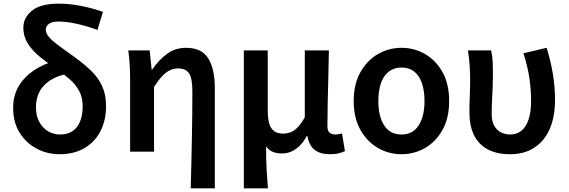

<svg xmlns="http://www.w3.org/2000/svg" viewBox="-20 -831 3115 1052"><path d="M306 14Q239 14 181 -16.5Q123 -47 87.5 -104Q52 -161 52 -240Q52 -309 83.5 -360.5Q115 -412 166.5 -446Q218 -480 278 -496L338 -424Q264 -408 220.5 -362Q177 -316 177 -242Q177 -196 195.5 -162.5Q214 -129 244 -111.5Q274 -94 309 -94Q349 -94 376.5 -112Q404 -130 418.5 -165Q433 -200 433 -250Q433 -298 413 -334Q393 -370 359.5 -399Q326 -428 286 -455Q244 -484 203 -516Q162 -548 135 -588.5Q108 -629 108 -680Q108 -734 155 -772.5Q202 -811 302 -811Q358 -811 419.5 -799.5Q481 -788 544 -766L514 -667Q450 -690 396.5 -701.5Q343 -713 301 -713Q264 -713 247.5 -700Q231 -687 231 -670Q231 -645 253.5 -622Q276 -599 312.5 -573Q349 -547 392 -516Q441 -480 479.5 -443Q518 -406 539.5 -359.5Q561 -313 561 -250Q561 -172 530.5 -112.5Q500 -53 443 -19.5Q386 14 306 14Z M1025 201Q1027 135 1028.5 63.5Q1030 -8 1031.5 -78Q1033 -148 1033.5 -212.5Q1034 -277 1034 -331Q1034 -400 1016.5 -428Q999 -456 957 -456Q932 -456 911 -446Q890 -436 869 -414Q848 -392 824 -355V0H693V-393Q693 -427 691 -468.5Q689 -510 683 -555H800L811 -449H813Q852 -505 896.5 -537Q941 -569 1000 -569Q1085 -569 1121 -511Q1157 -453 1157 -348V201Z M1316 201V-555H1447V-223Q1447 -158 1467 -128.5Q1487 -99 1531 -99Q1553 -99 1572.5 -106.5Q1592 -114 1611 -133.5Q1630 -153 1650 -188V-555H1782Q1781 -486 1779 -411Q1777 -336 1775.5 -266Q1774 -196 1774 -139Q1774 -114 1786 -104Q1798 -94 1819 -94Q1827 -94 1835.5 -95.5Q1844 -97 1854 -100L1870 -3Q1855 4 1836 9Q1817 14 1787 14Q1734 14 1703.5 -10.5Q1673 -35 1664 -86H1661Q1636 -39 1601 -14.5Q1566 10 1526 10Q1499 10 1477 2Q1455 -6 1438 -29Q1438 6 1438.5 35Q1439 64 1440.5 90.5Q1442 117 1444 143.5Q1446 170 1448 201Z M2180 14Q2110 14 2050.5 -20.5Q1991 -55 1954.5 -120Q1918 -185 1918 -277Q1918 -370 1954.5 -435Q1991 -500 2050.5 -534.5Q2110 -569 2180 -569Q2250 -569 2309.5 -534.5Q2369 -500 2405 -435Q2441 -370 2441 -277Q2441 -185 2405 -120Q2369 -55 2309.5 -20.5Q2250 14 2180 14ZM2180 -94Q2242 -94 2274 -144Q2306 -194 2306 -277Q2306 -333 2292 -374.5Q2278 -416 2250 -438.5Q2222 -461 2180 -461Q2139 -461 2110 -438.5Q2081 -416 2067 -374.5Q2053 -333 2053 -277Q2053 -194 2085 -144Q2117 -94 2180 -94Z M2775 14Q2700 14 2650 -14Q2600 -42 2576 -93Q2552 -144 2552 -215Q2552 -260 2554 -304.5Q2556 -349 2556 -393Q2556 -427 2553.5 -468.5Q2551 -510 2544 -555H2671Q2678 -526 2679.5 -492.5Q2681 -459 2681 -421Q2681 -395 2679.5 -358Q2678 -321 2676 -281Q2674 -241 2674 -205Q2674 -167 2688 -142Q2702 -117 2725.5 -105.5Q2749 -94 2775 -94Q2810 -94 2835.5 -113.5Q2861 -133 2875.5 -174.5Q2890 -216 2890 -279Q2890 -337 2881 -400.5Q2872 -464 2848 -539L2975 -569Q2997 -499 3009 -427.5Q3021 -356 3021 -284Q3021 -190 2991.5 -123.5Q2962 -57 2907 -21.5Q2852 14 2775 14Z"/></svg>

Font: Noto Sans TC SemiBold
Style: Regular
Weight: 600
Designer: Ryoko NISHIZUKA  (kana, bopomofo & ideographs); Paul D. Hunt (Latin, Greek & Cyrillic); Sandoll Communications , Soo-you
Foundry: Adobe
Version: Version 2.004-H2;hotconv 1.0.118;makeotfexe 2.5.65603